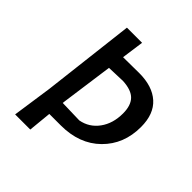

<svg xmlns="http://www.w3.org/2000/svg" viewBox="-179 -760 878 878"><g transform="rotate(45 260.0 -321.0)"><path d="M326 -535Q411 -535 458.5 -492.5Q506 -450 506 -366Q506 -255 433.5 -183.5Q361 -112 241 -112H167L156 0H58L86 -193L139 -642H237L222 -534ZM176 -201 175 -191 285 -188Q339 -198 371.5 -242.5Q404 -287 404 -352Q404 -403 379.5 -428.5Q355 -454 299 -457L211 -454Z"/></g></svg>

Font: Alegreya Sans Medium
Style: Italic
Weight: 500
Italic angle: -7°
Designer: Juan Pablo del Peral
Foundry: Huerta Tipografica
Version: Version 2.007